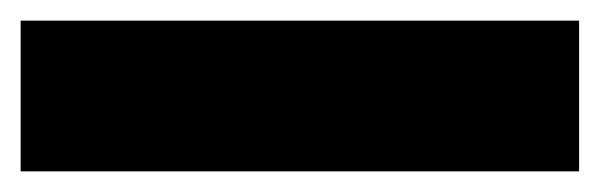

<svg xmlns="http://www.w3.org/2000/svg" viewBox="-20 4 581 186"><path d="M0 170V24H541V170Z"/></svg>

Font: Bricolage Grotesque 48pt Condensed ExtraBold ExtraBold
Style: Regular
Weight: 800
Version: Version 1.000;gftools[0.9.30]